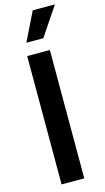

<svg xmlns="http://www.w3.org/2000/svg" viewBox="-144 -1006 574 1051"><g transform="rotate(-15 143.0 -480.5)"><path d="M194.6 -727.3V0H66.1V-727.3ZM80.6 -799 160.2 -961.3H285.9L176.8 -799Z"/></g></svg>

Font: Inter P Semi Bold
Style: Regular
Weight: 600
Designer: Rasmus Andersson
Foundry: rsms
Version: Version 3.018;git-588b23468